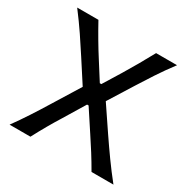

<svg xmlns="http://www.w3.org/2000/svg" viewBox="-167 -915 1065 1074"><g transform="rotate(30 365.0 -378.0)"><path d="M30.8 0Q68.4 -51.8 103 -105Q137.7 -158.2 173.3 -216.3L279.3 -387.7L188 -528.8Q153.3 -582.5 116 -637.9Q78.6 -693.4 30.8 -756.3H168Q195.8 -705.6 224.4 -657.2Q252.9 -608.9 280.8 -565.4L352.1 -453.1H361.8L431.6 -566.4Q458.5 -610.4 486.1 -658.7Q513.7 -707 540.5 -756.3H675.8Q631.3 -697.3 594.7 -641.6Q558.1 -585.9 529.3 -539.6L431.2 -382.8L532.7 -232.4Q573.7 -171.9 614.3 -115.2Q654.8 -58.6 701.7 0H560.1Q531.7 -49.3 503.7 -93.8Q475.6 -138.2 448.7 -178.7L359.9 -314H350.1L267.6 -178.2Q240.7 -135.3 216.1 -92.3Q191.4 -49.3 165.5 0Z"/></g></svg>

Font: Pinar Medium
Style: Regular
Weight: 500
Designer: Amin Abedi
Version: Version 3.000